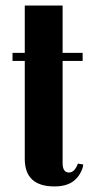

<svg xmlns="http://www.w3.org/2000/svg" viewBox="-20 -660 344 690"><path d="M228 -40Q248 -40 260 -72L279 -69Q279 -59 271.5 -43.5Q264 -28 254 -18Q228 10 176 10Q69 10 69 -89V-441H25V-470H69V-640H205V-470H277V-441H205V-74Q205 -40 228 -40Z"/></svg>

Font: Trochut
Style: Bold
Weight: 700
Designer: Andreu Balius
Foundry: Andreu Balius
Version: Version 1.001